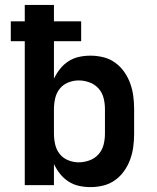

<svg xmlns="http://www.w3.org/2000/svg" viewBox="-20 -755 640 783"><path d="M349 8Q325 8 302 3Q279 -2 259 -15Q239 -28 224.5 -46.5Q210 -65 200 -86V0H81V-587H24V-668H81V-735H200V-668H311V-587H200V-434Q210 -455 224.5 -473.5Q239 -492 259 -505Q279 -518 302 -523Q325 -528 349 -528Q376 -528 402 -521.5Q428 -515 449.5 -499.5Q471 -484 486.5 -462Q502 -440 511 -415Q520 -390 523.5 -363.5Q527 -337 527 -310V-210Q527 -183 523.5 -156.5Q520 -130 511 -105Q502 -80 486.5 -58Q471 -36 449.5 -20.5Q428 -5 402 1.5Q376 8 349 8ZM301 -93Q323 -93 345 -101Q367 -109 382 -126Q397 -143 402.5 -165Q408 -187 408 -210V-310Q408 -333 402.5 -355Q397 -377 382 -394Q367 -411 345 -419Q323 -427 301 -427Q279 -427 258 -418.5Q237 -410 223.5 -393Q210 -376 205 -354Q200 -332 200 -310V-210Q200 -188 205 -166Q210 -144 223.5 -127Q237 -110 258 -101.5Q279 -93 301 -93Z"/></svg>

Font: Iosevka Fixed Extended
Style: Bold
Weight: 700
Width: 7
Monospace: yes
Designer: Belleve Invis
Foundry: Belleve Invis
Version: Version 24.1.1; ttfautohint (v1.8.4)